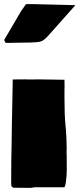

<svg xmlns="http://www.w3.org/2000/svg" viewBox="-24 -896 384 931"><path d="M298.8 -152.8 299.3 -148.4 299.8 -75.2Q299.8 -44.4 295.9 -16.1Q292 12.2 286.6 12.2H143.1L124 15.1Q94.7 15.1 40 14.2L30.8 6.3V0L30.3 -10.3V-32.2Q30.3 -121.6 32.2 -191.9L33.7 -296.4L37.6 -497.1V-510.7L101.1 -511.2L110.4 -510.7H143.6L155.8 -511.2L285.2 -509.3Q287.1 -509.8 287.8 -509.8Q288.6 -509.8 288.6 -507.3L289.1 -476.6L288.6 -458V-420.9Q288.6 -338.4 293.5 -289.1L295.4 -268.6Q298.3 -233.9 299.3 -183.1V-169.9Q299.3 -169.4 298.8 -168ZM35.2 -688.5 27.3 -688H3.4L-3.9 -702.1L78.1 -841.8Q99.1 -872.6 102.1 -876H136.2L340.3 -871.1V-869.6Q320.8 -847.2 276.4 -797.6Q231.9 -748 210.9 -724.1Q189.9 -700.2 174.6 -695.3Q159.2 -690.4 124.5 -689.9Z"/></svg>

Font: Bowlby One
Style: Regular
Weight: 400
Designer: vernon adams
Foundry: vernon adams
Version: Version 1.000